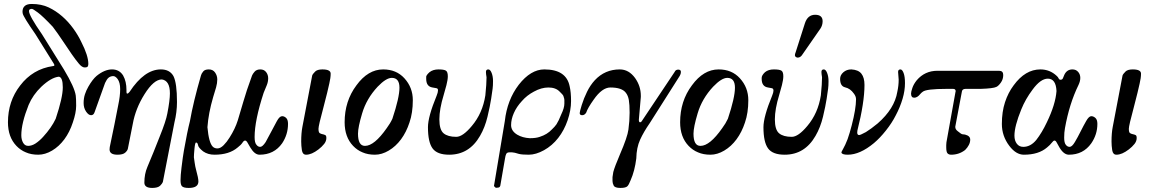

<svg xmlns="http://www.w3.org/2000/svg" viewBox="-20 -757 5739 954"><path d="M272.5 -376Q234.4 -372.1 185.5 -326.2Q143.6 -286.1 122.1 -235.4Q85.9 -144.5 85.9 -85Q85.9 -63.5 94.7 -47.9Q103.5 -32.2 120.1 -32.2Q137.7 -32.2 156.2 -43.9Q176.8 -57.6 194.3 -77.1Q236.3 -123 256.8 -167Q292 -272.5 292 -322.8Q292 -373 272.5 -376ZM91.8 -698.2Q91.8 -737.3 137.7 -737.3Q185.5 -737.3 221.7 -720.2Q257.8 -703.1 289.1 -675.8Q319.3 -649.4 343.8 -615.7Q368.2 -582 383.8 -548.8Q418.9 -480.5 418.9 -439.5Q418.9 -431.6 416 -426.8Q413.1 -421.9 400.4 -421.9Q387.7 -421.9 372.1 -440.4Q356.4 -459 336.4 -487.8Q316.4 -516.6 292.5 -552.7Q268.6 -588.9 242.2 -624Q192.4 -676.8 168 -694.8Q143.6 -712.9 138.7 -712.9Q124 -712.9 124 -702.1Q124 -679.7 188.5 -586.9L297.9 -411.1Q350.6 -323.2 356.4 -282.2Q358.4 -266.6 358.4 -231.4Q358.4 -196.3 341.8 -148.4Q326.2 -100.6 299.8 -64.9Q273.4 -29.3 238.8 -8.8Q204.1 11.7 169.9 11.7Q134.8 11.7 108.4 0Q82 -10.7 61.5 -32.2Q19.5 -76.2 19.5 -149.4Q19.5 -253.9 80.1 -332Q142.6 -414.1 243.2 -428.7Q250 -428.7 250 -432.6Q250 -436.5 248 -439.5L156.2 -586.9Q95.7 -673.8 92.8 -690.4Q91.8 -694.3 91.8 -698.2Z M563.5 11.7Q524.4 11.7 524.4 -14.6Q524.4 -22.5 525.4 -26.4L548.8 -139.6Q558.6 -188.5 567.4 -234.4Q577.1 -279.3 577.1 -314.5Q577.1 -346.7 564.5 -364.3Q552.7 -379.9 541 -378.9Q527.3 -377.9 518.6 -370.1Q510.7 -363.3 502 -344.7L450.2 -200.2Q445.3 -184.6 432.6 -184.6Q419.9 -184.6 407.7 -202.6Q395.5 -220.7 395.5 -244.6Q395.5 -268.6 401.9 -288.1Q408.2 -307.6 418.9 -326.2Q439.5 -362.3 460 -379.9Q500 -412.1 536.6 -412.1Q573.2 -412.1 591.8 -381.8Q608.4 -352.5 608.4 -309.6V-299.8Q608.4 -292 612.3 -292Q617.2 -292 624 -300.8Q697.3 -412.1 779.3 -412.1Q823.2 -412.1 841.8 -378.9Q859.4 -343.8 859.4 -250Q859.4 -200.2 846.7 -148.4L789.1 147.5Q786.1 155.3 775.4 166Q763.7 176.8 736.3 176.8Q697.3 176.8 697.3 150.4Q697.3 107.4 712.4 72.3Q727.5 37.1 743.2 -2Q761.7 -47.9 773.4 -78.1Q804.7 -155.3 811.5 -193.4Q824.2 -258.8 824.2 -293Q824.2 -356.4 784.2 -362.3Q744.1 -362.3 698.2 -289.1Q653.3 -217.8 639.6 -140.6L615.2 -17.6Q613.3 -8.8 602.1 1.5Q590.8 11.7 563.5 11.7Z M989.3 -4.9Q965.8 -23.4 963.9 -36.1Q961.9 -48.8 954.1 -48.8Q949.2 -48.8 946.3 -18.6Q943.4 11.7 943.4 24.4Q943.4 28.3 947.3 51.8Q950.2 72.3 954.1 85.9Q965.8 127.9 965.8 144.5Q965.8 176.8 918 176.8Q891.6 176.8 883.8 168Q877 160.2 877 138.7Q877 116.2 881.8 76.2Q888.7 19.5 893.6 -7.8Q910.2 -102.5 923.8 -155.3Q940.4 -250 978.5 -381.8Q980.5 -390.6 989.3 -401.4Q997.1 -412.1 1017.6 -412.1Q1038.1 -412.1 1048.8 -396.5Q1059.6 -380.9 1059.6 -362.3Q1059.6 -343.8 1053.7 -322.8Q1047.9 -301.8 1039.1 -274.4Q1015.6 -194.3 1010.7 -125Q1017.6 -47.9 1037.1 -28.3Q1045.9 -19.5 1060.5 -19.5Q1075.2 -19.5 1091.3 -35.6Q1107.4 -51.8 1121.1 -74.2Q1148.4 -117.2 1161.6 -159.2Q1174.8 -201.2 1189 -251.5Q1203.1 -301.8 1232.4 -381.8Q1235.4 -389.6 1245.1 -400.9Q1254.9 -412.1 1273.4 -412.1Q1292 -412.1 1302.2 -398.9Q1312.5 -385.7 1312.5 -368.2Q1312.5 -350.6 1305.7 -334L1290 -295.9Q1245.1 -158.2 1245.1 -76.2Q1245.1 -47.9 1253.9 -38.1Q1261.7 -27.3 1272.9 -27.3Q1284.2 -27.3 1299.8 -50.8Q1313.5 -75.2 1328.1 -103.5Q1342.8 -131.8 1356 -155.8Q1369.1 -179.7 1381.8 -179.7Q1392.6 -179.7 1401.9 -170.9Q1411.1 -162.1 1411.1 -141.6Q1411.1 -88.9 1381.8 -44.9Q1341.8 11.7 1269.5 11.7Q1245.1 11.7 1223.6 -24.4Q1215.8 -37.1 1210 -47.9Q1204.1 -58.6 1197.8 -58.6Q1191.4 -58.6 1184.6 -47.9Q1177.7 -37.1 1161.1 -24.4Q1119.1 11.7 1045.9 11.7Q1012.7 11.7 989.3 -4.9Z M1616.2 -341.8Q1609.4 -308.6 1586.9 -222.7Q1562.5 -132.8 1562.5 -117.2Q1562.5 -99.6 1568.4 -95.7Q1574.2 -91.8 1582 -90.3Q1589.8 -88.9 1595.7 -85.9Q1601.6 -84 1601.6 -71.3Q1601.6 -55.7 1590.8 -42Q1579.1 -27.3 1562.5 -14.6Q1528.3 11.7 1501 11.7Q1483.4 11.7 1480 -10.7Q1476.6 -33.2 1476.6 -53.7Q1476.6 -95.7 1482.4 -126L1531.2 -381.8Q1533.2 -388.7 1545.9 -401.4Q1556.6 -412.1 1582 -412.1Q1623 -412.1 1623 -391.1Q1623 -370.1 1616.2 -341.8Z M1926.8 -370.1Q1898.4 -370.1 1856.4 -326.2Q1800.8 -266.6 1779.3 -193.4Q1758.8 -125 1758.8 -92.8Q1758.8 -32.2 1793 -32.2Q1793 -32.2 1793.9 -32.2Q1839.8 -32.2 1901.4 -120.1Q1918.9 -143.6 1929.7 -167Q1964.8 -272.5 1964.8 -321.3Q1964.8 -370.1 1926.8 -370.1ZM1842.8 11.7Q1807.6 11.7 1781.2 0Q1754.9 -10.7 1734.4 -32.2Q1692.4 -76.2 1692.4 -149.4Q1692.4 -254.9 1751 -333Q1808.6 -412.1 1883.8 -412.1Q1949.2 -412.1 1989.3 -368.2Q2031.2 -322.3 2031.2 -259.3Q2031.2 -196.3 2014.6 -148.4Q1999 -100.6 1972.7 -64.9Q1946.3 -29.3 1911.6 -8.8Q1877 11.7 1842.8 11.7Z M2394.5 -399.4Q2394.5 -412.1 2406.2 -412.1Q2416 -412.1 2422.9 -394.5Q2429.7 -377 2429.7 -354Q2429.7 -331.1 2427.7 -316.4Q2425.8 -301.8 2420.4 -266.1Q2415 -230.5 2402.3 -177.2Q2389.6 -124 2365.2 -82Q2311.5 11.7 2211.9 11.7Q2152.3 11.7 2129.4 -19.5Q2106.4 -50.8 2106.4 -125Q2106.4 -176.8 2149.4 -281.2Q2156.2 -297.9 2156.2 -306.6Q2157.2 -317.4 2148.4 -318.8Q2139.6 -320.3 2128.9 -322.3Q2097.7 -327.1 2097.7 -365.2Q2097.7 -366.2 2097.7 -367.2Q2097.7 -368.2 2097.7 -369.1Q2097.7 -370.1 2097.7 -370.1Q2097.7 -371.1 2097.7 -371.1Q2097.7 -372.1 2097.7 -373Q2095.7 -381.8 2114.3 -398.4Q2131.8 -412.1 2158.7 -412.1Q2185.5 -412.1 2195.3 -406.2Q2205.1 -400.4 2205.1 -377.9Q2205.1 -361.3 2198.2 -334Q2193.4 -316.4 2184.6 -285.2Q2163.1 -214.8 2163.1 -164.1Q2163.1 -112.3 2184.1 -94.7Q2205.1 -77.1 2247.1 -77.1Q2279.3 -77.1 2324.2 -130.9Q2377.9 -194.3 2391.6 -283.2Q2397.5 -340.8 2397.5 -373Q2394.5 -390.6 2394.5 -399.4Z M2722.7 -114.3Q2736.3 -127 2745.1 -139.6Q2755.9 -156.2 2768.6 -188.5Q2784.2 -220.7 2784.2 -242.2Q2784.2 -249 2784.2 -249Q2784.2 -251 2784.2 -253.9Q2785.2 -265.6 2779.3 -280.3Q2776.4 -287.1 2760.7 -301.8Q2741.2 -322.3 2705.1 -322.3Q2669.9 -322.3 2632.8 -301.8Q2597.7 -283.2 2573.2 -254.9Q2546.9 -226.6 2533.2 -195.3Q2519.5 -164.1 2519.5 -135.3Q2519.5 -106.4 2549.8 -87.9Q2576.2 -72.3 2612.3 -70.3Q2643.6 -70.3 2662.1 -77.1Q2680.7 -83 2695.8 -92.3Q2710.9 -101.6 2722.7 -114.3ZM2488.3 -155.3Q2500 -260.7 2557.6 -335.9Q2617.2 -412.1 2684.6 -412.1Q2793.9 -412.1 2810.5 -328.1Q2817.4 -298.8 2817.4 -254.9Q2817.4 -209 2800.3 -159.2Q2783.2 -109.4 2753.4 -71.3Q2723.6 -33.2 2683.1 -10.7Q2642.6 11.7 2607.4 11.7Q2574.2 11.7 2558.6 7.8Q2547.9 4.9 2538.1 2Q2524.4 -1 2510.7 0Q2499 0 2495.1 8.3Q2491.2 16.6 2489.3 30.3L2465.8 166Q2463.9 171.9 2460 173.8Q2456.1 175.8 2446.3 175.8Q2445.3 176.8 2444.3 176.8Q2434.6 168.9 2434.6 168V166Z M3332 -399.4Q3336.9 -411.1 3350.1 -411.1Q3363.3 -411.1 3363.3 -399.4Q3363.3 -389.6 3357.4 -379.9L3208 -144.5Q3178.7 -102.5 3160.6 -63Q3142.6 -23.4 3141.6 30.3Q3133.8 92.8 3113.3 138.7Q3104.5 161.1 3097.7 168Q3089.8 176.8 3062.5 176.8Q3035.2 176.8 3029.3 165Q3023.4 153.3 3023.4 142.6Q3023.4 123 3023.4 123Q3025.4 107.4 3027.3 97.7Q3034.2 71.3 3060.5 9.8Q3097.7 -76.2 3102.5 -113.3Q3108.4 -156.2 3108.4 -197.3Q3108.4 -238.3 3104.5 -260.3Q3100.6 -282.2 3089.8 -295.9Q3070.3 -322.3 3012.7 -322.3Q2971.7 -322.3 2929.7 -261.7Q2900.4 -220.7 2892.6 -197.3Q2884.8 -184.6 2872.6 -184.6Q2860.4 -184.6 2860.4 -195.3Q2860.4 -202.1 2870.6 -235.4Q2880.9 -268.6 2897 -301.3Q2913.1 -334 2935.5 -358.4Q2985.4 -412.1 3059.6 -412.1Q3104.5 -412.1 3135.7 -369.1Q3164.1 -329.1 3164.1 -281.2V-275.4L3154.3 -162.1Q3154.3 -149.4 3160.2 -149.4Q3166 -149.4 3170.9 -158.2Z M3593.8 -370.1Q3565.4 -370.1 3523.4 -326.2Q3467.8 -266.6 3446.3 -193.4Q3425.8 -125 3425.8 -92.8Q3425.8 -32.2 3460 -32.2Q3460 -32.2 3460.9 -32.2Q3506.8 -32.2 3568.4 -120.1Q3585.9 -143.6 3596.7 -167Q3631.8 -272.5 3631.8 -321.3Q3631.8 -370.1 3593.8 -370.1ZM3509.8 11.7Q3474.6 11.7 3448.2 0Q3421.9 -10.7 3401.4 -32.2Q3359.4 -76.2 3359.4 -149.4Q3359.4 -254.9 3418 -333Q3475.6 -412.1 3550.8 -412.1Q3616.2 -412.1 3656.2 -368.2Q3698.2 -322.3 3698.2 -259.3Q3698.2 -196.3 3681.6 -148.4Q3666 -100.6 3639.6 -64.9Q3613.3 -29.3 3578.6 -8.8Q3543.9 11.7 3509.8 11.7Z M4067.4 -651.4Q4067.4 -631.8 4056.6 -615.2L3967.8 -487.3Q3958 -470.7 3943.4 -470.7Q3938.5 -470.7 3933.6 -474.6Q3929.7 -477.5 3929.7 -482.9Q3929.7 -488.3 3933.6 -498L3979.5 -641.6Q3993.2 -683.6 4030.3 -683.6Q4067.4 -683.6 4067.4 -651.4ZM4061.5 -399.4Q4061.5 -412.1 4073.2 -412.1Q4083 -412.1 4089.8 -394.5Q4096.7 -377 4096.7 -354Q4096.7 -331.1 4094.7 -316.4Q4092.8 -301.8 4087.4 -266.1Q4082 -230.5 4069.3 -177.2Q4056.6 -124 4032.2 -82Q3978.5 11.7 3878.9 11.7Q3819.3 11.7 3796.4 -19.5Q3773.4 -50.8 3773.4 -125Q3773.4 -176.8 3816.4 -281.2Q3823.2 -297.9 3823.2 -306.6Q3823.2 -317.4 3814.9 -318.8Q3806.6 -320.3 3795.9 -322.3Q3764.6 -327.1 3764.6 -365.2Q3764.6 -366.2 3764.6 -367.2Q3764.6 -368.2 3764.6 -369.1Q3764.6 -370.1 3764.6 -370.1Q3764.6 -382.8 3781.2 -398.4Q3797.9 -412.1 3825.2 -412.1Q3852.5 -412.1 3862.3 -406.2Q3872.1 -400.4 3872.1 -377.9Q3872.1 -361.3 3865.2 -334Q3860.4 -316.4 3851.6 -285.2Q3830.1 -214.8 3830.1 -164.1Q3830.1 -112.3 3851.1 -94.7Q3872.1 -77.1 3914.1 -77.1Q3946.3 -77.1 3991.2 -130.9Q4044.9 -194.3 4058.6 -283.2Q4064.5 -340.8 4064.5 -373Q4061.5 -390.6 4061.5 -399.4Z M4442.4 -399.4Q4442.4 -412.1 4454.1 -412.1Q4462.9 -412.1 4469.7 -394.5Q4476.6 -377 4476.6 -343.8Q4476.6 -306.6 4464.8 -266.6Q4452.1 -223.6 4430.7 -183.6Q4412.1 -146.5 4381.8 -108.4Q4352.5 -71.3 4322.3 -45.9Q4252.9 11.7 4192.4 11.7Q4165 11.7 4161.1 2V-1Q4161.1 -2.9 4168.9 -16.6Q4179.7 -35.2 4191.4 -65.4Q4202.1 -95.7 4211.9 -133.8Q4233.4 -216.8 4233.4 -263.7Q4233.4 -278.3 4222.7 -292Q4205.1 -317.4 4178.7 -323.2Q4154.3 -329.1 4154.3 -365.2Q4154.3 -383.8 4170.4 -397.9Q4186.5 -412.1 4210 -412.1Q4245.1 -410.2 4260.3 -390.6Q4275.4 -371.1 4275.4 -335Q4275.4 -248 4240.2 -108.4Q4239.3 -103.5 4239.3 -98.6Q4239.3 -85.9 4249 -85.9Q4254.9 -85.9 4282.2 -100.6Q4307.6 -116.2 4340.8 -143.6Q4424.8 -216.8 4438.5 -300.8Q4445.3 -331.1 4445.3 -361.3Z M4727.5 -299.8 4728.5 -303.7Q4728.5 -315.4 4715.8 -315.4H4683.6Q4581.1 -315.4 4564.5 -300.8Q4557.6 -295.9 4552.7 -290Q4538.1 -271.5 4522.5 -271.5Q4506.8 -271.5 4506.8 -292Q4506.8 -300.8 4513.2 -319.8Q4519.5 -338.9 4535.2 -358.4Q4575.2 -405.3 4637.7 -405.3H4944.3Q4964.8 -405.3 4964.8 -384.3Q4964.8 -363.3 4953.1 -346.7Q4941.4 -330.1 4930.7 -325.2Q4915 -317.4 4852.5 -315.4H4777.3Q4759.8 -315.4 4758.8 -298.8L4726.6 -127.9V-126Q4726.6 -114.3 4738.3 -105.5Q4756.8 -89.8 4762.7 -89.8Q4768.6 -89.8 4774.9 -88.4Q4781.2 -86.9 4787.1 -84Q4800.8 -77.1 4800.8 -63.5Q4800.8 -49.8 4793.9 -36.6Q4787.1 -23.4 4775.4 -11.7Q4745.1 11.7 4706.1 11.7Q4694.3 11.7 4688 4.9Q4681.6 -2 4681.6 -25.4V-36.1Q4681.6 -42 4682.6 -49.8Z M5128.9 -61.5Q5157.2 -97.7 5181.6 -149.4Q5224.6 -238.3 5229.5 -304.7Q5226.6 -366.2 5186.5 -366.2Q5150.4 -366.2 5110.4 -311.5Q5075.2 -264.6 5054.7 -213.9Q5020.5 -129.9 5020.5 -83Q5020.5 -58.6 5032.2 -43Q5043.9 -27.3 5064.5 -27.3Q5100.6 -27.3 5128.9 -61.5ZM5338.9 -335Q5293 -241.2 5271.5 -120.1Q5267.6 -98.6 5267.6 -73.2Q5267.6 -47.9 5275.4 -38.1Q5283.2 -27.3 5294.9 -27.3Q5306.6 -27.3 5320.8 -51.3Q5335 -75.2 5349.1 -103.5Q5363.3 -131.8 5377 -155.8Q5390.6 -179.7 5402.3 -179.7Q5413.1 -179.7 5422.9 -170.9Q5432.6 -162.1 5432.6 -141.6Q5432.6 -88.9 5402.3 -44.9Q5362.3 11.7 5291 11.7Q5265.6 11.7 5244.1 -24.4Q5236.3 -37.1 5231 -47.9Q5225.6 -58.6 5219.7 -58.6Q5213.9 -58.6 5206.1 -47.9Q5198.2 -37.1 5182.6 -24.4Q5140.6 11.7 5067.4 11.7Q5028.3 11.7 4995.1 -32.2Q4958 -81.1 4958 -141.1Q4958 -201.2 4973.6 -249Q4989.3 -296.9 5016.6 -333Q5074.2 -412.1 5149.4 -412.1Q5196.3 -412.1 5230.5 -379.9Q5237.3 -374 5240.2 -367.2Q5243.2 -360.4 5251 -360.8Q5258.8 -361.3 5261.7 -369.1Q5264.6 -377 5268.6 -385.7Q5281.2 -412.1 5308.6 -412.1Q5326.2 -412.1 5336.9 -399.9Q5347.7 -387.7 5347.7 -370.1Q5347.7 -353.5 5338.9 -335Z M5642.6 -341.8Q5635.7 -308.6 5613.3 -222.7Q5588.9 -132.8 5588.9 -117.2Q5588.9 -99.6 5594.7 -95.7Q5600.6 -91.8 5608.4 -90.3Q5616.2 -88.9 5622.1 -85.9Q5627.9 -84 5627.9 -71.3Q5627.9 -55.7 5617.2 -42Q5605.5 -27.3 5588.9 -14.6Q5554.7 11.7 5527.3 11.7Q5509.8 11.7 5506.3 -10.7Q5502.9 -33.2 5502.9 -53.7Q5502.9 -95.7 5508.8 -126L5557.6 -381.8Q5559.6 -388.7 5572.3 -401.4Q5583 -412.1 5608.4 -412.1Q5649.4 -412.1 5649.4 -391.1Q5649.4 -370.1 5642.6 -341.8Z"/></svg>

Font: Menaion Unicode
Style: Regular
Weight: 400
Designer: Aleksandr Andreev
Foundry: Ponomar Technologies, Inc.
Version: 2.0